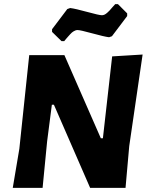

<svg xmlns="http://www.w3.org/2000/svg" viewBox="-20 -913 731 933"><path d="M553 -893 598 -848V-835L524 -737L510 -732Q486 -735 428 -751Q370 -767 357 -767Q352 -767 347.5 -765.5Q343 -764 338 -761Q333 -758 329.5 -755Q326 -752 320.5 -746Q315 -740 311.5 -736Q308 -732 301.5 -724.5Q295 -717 292 -713H279L233 -758V-771L307 -869L321 -874Q346 -871 404 -855Q462 -839 475 -839Q481 -839 487 -841.5Q493 -844 500.5 -850.5Q508 -857 512 -861.5Q516 -866 526 -877.5Q536 -889 540 -893ZM673 -648 608 -203 590 0H418L242 -404H232L209 -226L187 0H42L74 -190L122 -645H293L470 -241H480L525 -639Z"/></svg>

Font: Alegreya Sans ExtraBold
Style: Italic
Weight: 800
Italic angle: -7°
Designer: Juan Pablo del Peral
Foundry: Huerta Tipografica
Version: Version 2.007